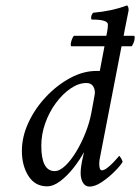

<svg xmlns="http://www.w3.org/2000/svg" viewBox="-20 -689 522 715"><path d="M313.5 5.9Q297.9 5.9 289.1 -8.3Q280.3 -22.5 280.3 -44.9Q280.3 -56.6 282.7 -72.8Q285.2 -88.9 288.6 -103Q292 -117.2 293 -123Q277.3 -93.8 253.9 -64Q230.5 -34.2 204.6 -14.6Q178.7 4.9 155.3 4.9Q110.4 4.9 85.9 -33.7Q61.5 -72.3 61.5 -127Q61.5 -179.7 85.9 -232.4Q110.4 -285.2 151.4 -328.6Q192.4 -372.1 241.2 -398.4Q290 -424.8 338.9 -424.8H351.6L369.1 -516.6H246.1Q244.1 -516.6 243.7 -521Q243.2 -525.4 244.1 -529.3Q247.1 -544.9 254.9 -555.7H376L378.9 -570.3Q381.8 -584 381.8 -597.7Q381.8 -616.2 322.3 -616.2Q319.3 -616.2 319.3 -622.1Q319.3 -633.8 327.1 -641.6Q396.5 -647.5 453.1 -668.9Q459 -665 459 -650.4L444.3 -577.1L440.4 -555.7H478.5Q482.4 -555.7 481.4 -545.9Q480.5 -532.2 470.7 -516.6H432.6L352.5 -103.5Q349.6 -91.8 349.6 -79.1Q349.6 -54.7 359.4 -54.7Q367.2 -54.7 378.4 -63Q389.6 -71.3 400.4 -82.5Q411.1 -93.8 417 -100.6L423.8 -108.4Q425.8 -108.4 431.2 -99.1Q436.5 -89.8 436.5 -85.9Q428.7 -72.3 406.7 -50.3Q384.8 -28.3 359.4 -11.2Q334 5.9 313.5 5.9ZM183.6 -51.8Q202.1 -51.8 223.1 -71.8Q244.1 -91.8 263.7 -124Q283.2 -156.2 298.3 -194.3Q313.5 -232.4 320.3 -269.5L332 -333Q335.9 -351.6 328.1 -365.7Q320.3 -379.9 301.8 -379.9Q272.5 -379.9 242.7 -359.4Q212.9 -338.9 188 -305.2Q163.1 -271.5 148.4 -230Q133.8 -188.5 133.8 -146.5Q133.8 -51.8 183.6 -51.8Z"/></svg>

Font: Crimson Text
Style: Italic
Weight: 400
Italic angle: -11°
Designer: Sebastian Kosch
Foundry: Sebastian Kosch
Version: Version 1.100; ttfautohint (v1.8.4)